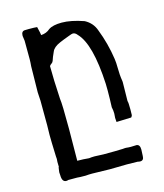

<svg xmlns="http://www.w3.org/2000/svg" viewBox="-113 -633 796 930"><g transform="rotate(-15 285.0 -168.5)"><path d="M474.6 210.9Q469.7 210.9 462.4 209L408.2 208L323.2 209.5L233.9 207.5Q217.3 207.5 201.2 209Q169.4 209 158.7 207.5H115.2Q108.9 209.5 104.5 209.5Q83 209.5 83 174.8L82 160.6Q82 154.8 83.5 148.4Q85 142.1 85.4 135.7Q85.9 135.3 86.9 135.3Q86.4 123.5 86.4 108.9Q87.4 102.1 87.4 94.7Q87.4 87.9 86.4 81.1Q83.5 2.9 83.5 -25.9L84.5 -74.2L84 -198.2Q81.5 -234.4 81.5 -240.7L83 -335.9Q83 -359.4 83.5 -370.6Q85.4 -391.1 85.4 -405.8L85 -498.5L81.5 -523.9Q81.5 -547.9 100.1 -547.9L118.7 -548.3Q148.9 -548.3 160.6 -546.9Q169.4 -511.2 169.4 -504.4Q196.3 -505.9 214.8 -522.5Q236.3 -537.1 280.8 -537.1Q327.1 -537.1 390.6 -515.1Q429.2 -494.6 442.9 -454.6Q471.7 -380.9 483.4 -300.8Q486.3 -281.2 486.3 -256.8Q486.3 -219.7 491.7 -188L492.2 -182.6Q491.7 -177.7 490.7 -87.4Q493.7 -80.6 493.7 -45.4L493.2 -17.1Q493.2 -14.6 491.9 -12.5Q490.7 -10.3 489.5 -8.8Q488.3 -7.3 487.3 -5.9L413.1 -3.4Q413.1 -7.3 412.6 -10.7Q411.6 -16.6 411.6 -23.9Q413.1 -35.6 413.1 -45.4Q413.1 -62 409.2 -78.1Q411.1 -125 411.1 -161.6Q411.1 -179.7 410.6 -195.3Q400.4 -398.9 340.8 -459.5Q331.1 -472.2 319.3 -472.2Q314 -472.2 297.9 -465.8Q268.6 -455.1 249.5 -446.8Q216.3 -432.6 208 -412.1Q195.3 -384.8 190.9 -369.6Q188.5 -362.3 181.2 -357.4Q175.8 -354.5 171.9 -348.1Q171.9 -281.7 177.7 -183.1Q182.1 -156.7 182.1 -31.7L180.7 128.9Q211.9 128.9 239.3 131.8Q252 129.9 267.6 129.9L311 131.8Q378.4 131.8 408.2 130.4Q412.1 129.4 419.4 129.4H425.3Q437 130.9 449.2 130.9L478 129.9Q494.6 131.8 494.6 156.7L493.2 188.5Q493.2 210.9 474.6 210.9Z"/></g></svg>

Font: Kurland
Style: Regular
Weight: 400
Designer: GGBot
Version: 0.22